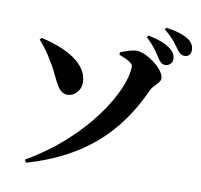

<svg xmlns="http://www.w3.org/2000/svg" viewBox="-97 -968 1193 1140"><g transform="rotate(10 500.0 -398.0)"><path d="M123 52 133 69C464 -27 659 -208 781 -479C799 -519 838 -535 838 -563C838 -618 725 -700 667 -700C639 -700 595 -685 568 -673V-659C626 -637 653 -620 653 -602C653 -462 475 -150 123 52ZM305 -371C346 -371 383 -410 383 -457C383 -575 242 -645 95 -677L86 -665C128 -619 157 -574 191 -513C231 -440 247 -371 305 -371ZM845 -646C870 -646 888 -665 888 -688C888 -707 882 -724 862 -742C828 -773 776 -789 718 -801L710 -789C759 -745 782 -707 800 -679C814 -656 828 -646 845 -646ZM949 -719C973 -719 987 -735 987 -759C987 -783 978 -803 953 -821C923 -842 874 -857 814 -865L807 -854C863 -809 882 -778 898 -756C916 -731 928 -719 949 -719Z"/></g></svg>

Font: GenKiMin2 TW H
Style: Regular
Weight: 900
Version: Version 2.100;PS 2.1;hotconv 16.6.51;makeotf.lib2.5.65220 DE